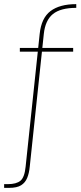

<svg xmlns="http://www.w3.org/2000/svg" viewBox="-59 -773 394 929"><path d="M-39 136V118H-21Q20 118 40 101.5Q60 85 65 33L133 -609Q141 -686 185.5 -719.5Q230 -753 310 -753V-735Q234 -735 197 -705Q160 -675 153 -609L85 33Q82 65 72.5 88Q63 111 43 123.5Q23 136 -15 136ZM37 -523V-541H295V-523Z"/></svg>

Font: DM Sans 17pt Thin
Style: Regular
Weight: 250
Version: Version 4.004;gftools[0.9.30]